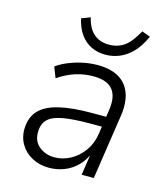

<svg xmlns="http://www.w3.org/2000/svg" viewBox="-108 -793 759 884"><g transform="rotate(15 271.0 -351.5)"><path d="M207 8Q163 8 127 -11Q91 -30 71 -64Q51 -98 53 -142Q56 -195 87 -226.5Q118 -258 179.5 -272.5Q241 -287 333 -287H413L405 -238H341Q260 -238 211.5 -229.5Q163 -221 141 -200.5Q119 -180 117 -143Q115 -95 146 -70Q177 -45 219 -45Q259 -45 295 -64.5Q331 -84 356.5 -119Q382 -154 389 -200L407 -320Q417 -386 390 -419Q363 -452 298 -452Q254 -452 213 -439Q172 -426 131 -398L111 -449Q136 -467 168.5 -480Q201 -493 235.5 -500Q270 -507 304 -507Q365 -507 404.5 -484Q444 -461 460 -416Q476 -371 466 -307L420 0H362L379 -114H384Q369 -74 342 -46.5Q315 -19 280 -5.5Q245 8 207 8ZM323 -562Q287 -562 256.5 -576.5Q226 -591 204.5 -620.5Q183 -650 173 -695L215 -711Q227 -660 255.5 -635.5Q284 -611 327 -611Q370 -611 400.5 -633Q431 -655 461 -710L501 -695Q479 -646 450.5 -617Q422 -588 390 -575Q358 -562 323 -562Z"/></g></svg>

Font: Nunitoga
Style: Light Italic
Weight: 300
Italic angle: -9°
Designer: Vernon Adams
Foundry: Vernon Adams
Version: Version 1.0